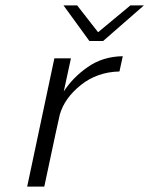

<svg xmlns="http://www.w3.org/2000/svg" viewBox="-20 -687 550 707"><path d="M80.1 0 180.2 -472.2H241.2L214.8 -350.1Q248 -401.9 303.5 -440.4Q358.9 -479 432.1 -480L419.9 -423.8Q337.9 -421.9 277.8 -374Q217.8 -326.2 200.2 -265.1Q197.3 -255.4 143.1 0ZM213.9 -667H264.2L340.8 -568.8H341.8L460 -667H509.8L359.9 -536.1H309.1Z"/></svg>

Font: CMU Bright
Style: Oblique
Weight: 500
Italic angle: -12°
Version: Version 0.7.0